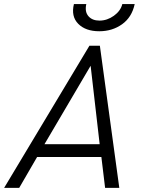

<svg xmlns="http://www.w3.org/2000/svg" viewBox="-40 -912 693 932"><path d="M441.9 -760.3Q375.5 -760.3 339.8 -796.4Q304.2 -832.5 318.8 -892.1H378.9Q370.6 -855 389.2 -833.5Q407.7 -812 442.9 -812Q480 -812 512.7 -835.4Q545.4 -858.9 553.7 -892.1H613.8Q600.1 -828.1 552.5 -794.2Q504.9 -760.3 441.9 -760.3ZM-20 0 394 -689.9H444.8L539.1 0H470.2L452.1 -149.9H140.1L53.2 0ZM175.8 -211.9H443.8L399.9 -592.8Z"/></svg>

Font: HK Grotesk Light Italic
Style: Regular
Weight: 300
Italic angle: -13°
Designer: Alfredo Marco Pradil and Stefan Peev
Foundry: Hanken Design Co.
Version: Version 1.000;PS 001.000;hotconv 1.0.88;makeotf.lib2.5.64775